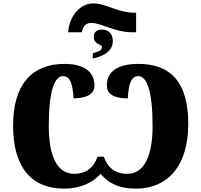

<svg xmlns="http://www.w3.org/2000/svg" viewBox="-20 -1100 1185 1130"><path d="M461 -910 463 -918C470 -947 489 -965 515 -965C582 -965 650 -910 761 -910H781V-1025H774C672 -1025 605 -1080 530 -1080C445 -1080 387 -998 381 -910ZM526 -755C611 -774 644 -813 644 -858C644 -899 621 -926 579 -926C552 -926 532 -912 532 -884C532 -835 580 -842 580 -823C580 -802 562 -798 526 -786ZM357 10C456 10 529 -27 572 -77C615 -26 673 10 778 10C979 10 1088 -137 1088 -370C1088 -611 989 -724 794 -724C697 -724 609 -694 609 -597C609 -554 639 -521 732 -521C737 -612 755 -652 794 -652C843 -652 878 -568 878 -358C878 -179 827 -77 729 -77C656 -77 613 -115 591 -178H554C532 -115 489 -77 416 -77C318 -77 267 -179 267 -358C267 -568 302 -652 351 -652C390 -652 408 -612 413 -521C506 -523 536 -555 536 -597C536 -694 448 -724 361 -724C166 -724 57 -601 57 -360C57 -127 156 10 357 10Z"/></svg>

Font: UArctic Serif Black
Style: Regular
Weight: 900
Designer: Customization by Puisto advertising & original work Monotype Design Team
Foundry: Monotype Imaging Inc.
Version: Version 2.004